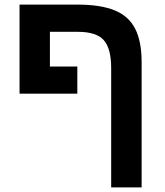

<svg xmlns="http://www.w3.org/2000/svg" viewBox="-20 -626 715 834"><path d="M316.9 -606Q416.5 -606 477.8 -581.1Q539.1 -556.2 567.1 -501.2Q595.2 -446.3 595.2 -356V188H462.9V-330.1Q462.9 -415.5 430.7 -451.7Q398.4 -487.8 317.9 -487.8H196.8V-336.9H315.9V-219.2H64.9V-606Z"/></svg>

Font: Arimo
Style: Bold
Weight: 700
Designer: Steve Matteson
Foundry: Monotype Imaging Inc.
Version: Version 1.33